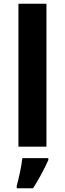

<svg xmlns="http://www.w3.org/2000/svg" viewBox="-20 -780 345 1021"><path d="M227 0V-760H78V0ZM237 71V61H99C94 104 80 169 69 208V221H156C190 168 217 115 237 71Z"/></svg>

Font: Noto Sans Gujarati
Style: Bold
Weight: 700
Designer: Jelle Bosma - Monotype Design Team, Universal Thirst
Foundry: Monotype Imaging Inc.
Version: Version 2.106